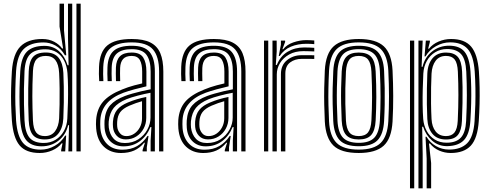

<svg xmlns="http://www.w3.org/2000/svg" viewBox="-20 -820 2658 1040"><path d="M417 0H394.1V-800H417ZM371.2 0H350.3L354 -141.7L348.9 -141.8Q337.2 -90.5 297.9 -59Q258.7 -27.5 205.7 -27.5Q150.3 -27.5 123 -59.6Q95.6 -91.8 89.8 -167.8Q87 -210.3 86 -253.3Q84.9 -296.4 85.9 -341.5Q86.9 -386.7 89.9 -435.6Q95 -509.6 126.2 -540.6Q157.4 -571.6 220.8 -571.6Q267.2 -571.6 299.4 -542.9Q331.5 -514.2 346.1 -466.3H351.5L348.3 -614.7V-800H371.2ZM216.8 -45.6Q252.8 -45.6 280.8 -62.7Q308.8 -79.7 325.8 -109.6Q342.7 -139.4 344.7 -178.1Q347 -220.6 348 -264.4Q349.1 -308.3 348.5 -349.4Q347.9 -390.6 345.4 -424.5Q342.4 -462.8 327.4 -491.7Q312.5 -520.6 286.8 -536.8Q261.1 -553 225.5 -553Q169.9 -553 143.1 -526.3Q116.2 -499.5 112.8 -434.7Q110.3 -382.2 109.7 -338.7Q109 -295.1 109.9 -254Q110.8 -212.9 112.8 -167.6Q116.1 -102.2 140.2 -73.9Q164.3 -45.6 216.8 -45.6ZM222.7 -64.7Q178.5 -64.7 158.3 -88.7Q138.1 -112.7 135.5 -167.9Q133.5 -213.6 132.8 -255.2Q132.2 -296.8 132.9 -340.3Q133.6 -383.8 135.6 -434.6Q137.8 -486.3 158.3 -511Q178.9 -535.6 228.3 -535.6Q274.7 -535.6 297.6 -506.8Q320.5 -478 323.2 -425Q324.9 -391.4 325.5 -350.3Q326.1 -309.2 325.6 -265Q325 -220.9 323 -178.1Q320.5 -127.1 295.6 -95.9Q270.6 -64.7 222.7 -64.7ZM222.9 -82.9Q259.1 -82.9 278.4 -109.3Q297.8 -135.6 300.3 -178.3Q302 -211.6 302.7 -254.1Q303.4 -296.6 302.9 -341Q302.4 -385.5 300.3 -424.8Q297.8 -471.8 280 -494.5Q262.3 -517.1 228.4 -517.1Q193.9 -517.1 177.4 -498.4Q160.8 -479.7 158.5 -435.3Q155 -359.8 155.2 -297.7Q155.4 -235.7 158.4 -167.6Q160.7 -121.3 176.1 -102.1Q191.5 -82.9 222.9 -82.9ZM195.1 8.7Q120.4 8.7 85.9 -32.9Q51.4 -74.5 44.4 -167.4Q41.4 -212.5 40.3 -254.8Q39.2 -297.2 40.3 -341.2Q41.4 -385.2 44.4 -435.1Q51 -528.6 90.8 -568.6Q130.7 -608.7 208.6 -608.7Q245.8 -608.7 273.6 -593.8Q301.3 -579 316.3 -557.5H321.8L302.5 -676V-800H326.7V-655.5L338.9 -520.6L331.6 -520.7Q311.5 -556 280.7 -573.1Q249.8 -590.2 215.3 -590.2Q146.9 -590.2 109.9 -555.8Q73 -521.5 67.1 -435.3Q64.1 -385.1 63.2 -340.1Q62.3 -295.1 63.3 -252.7Q64.4 -210.3 67.1 -167.1Q73.6 -81.6 105 -45.5Q136.4 -9.4 200.1 -9.4Q240.2 -9.4 276.4 -30Q312.7 -50.5 333 -85.6H338.3L333.2 0H311.3L311.4 -7.6L318.7 -43.6H314Q294.8 -19.2 262.8 -5.3Q230.9 8.7 195.1 8.7Z M841.8 0V-432.4Q841.8 -513.4 808.7 -551.9Q775.6 -590.4 693.4 -590.4Q617.3 -590.4 579.8 -560.4Q542.3 -530.4 539.3 -457.1Q538.6 -438 538.6 -419Q538.7 -400 540 -380.4H517.4Q515.9 -401.7 515.7 -419.2Q515.5 -436.7 516.4 -458Q519.7 -539.2 561.4 -573.9Q603.1 -608.7 693.4 -608.7Q757.2 -608.7 794.7 -589.7Q832.1 -570.6 848.4 -531.6Q864.7 -492.6 864.7 -432.4V0ZM656.1 -45.3Q698.2 -45.3 729.4 -65.5Q760.6 -85.8 777.9 -117.5Q795.2 -149.2 795.2 -183.1V-317.5Q763.1 -311.8 726 -302Q688.9 -292.3 664.6 -282.4Q618.8 -263.5 596.3 -236.1Q573.8 -208.7 569 -162.9Q568.2 -154.1 568.4 -145.4Q568.6 -136.7 569.3 -129.1Q574.1 -91.6 595.9 -68.4Q617.7 -45.3 656.1 -45.3ZM661.3 -64.9Q630.7 -64.9 612.8 -84Q594.8 -103 592.1 -131.3Q591.3 -139.5 591.3 -147.1Q591.3 -154.6 591.8 -161.9Q595.1 -201.5 614.3 -225Q633.6 -248.6 672.1 -264.7Q697.8 -275.3 721 -282.2Q744.2 -289.1 772.2 -294.8V-181.3Q772.2 -149.8 757.9 -123.3Q743.6 -96.8 718.6 -80.9Q693.6 -64.9 661.3 -64.9ZM664.3 -82.8Q687.8 -82.8 707 -95.8Q726.3 -108.7 737.8 -130.6Q749.3 -152.5 749.3 -179.4V-271.8Q732.3 -267.1 715.3 -261.1Q698.4 -255.1 680 -247.2Q646.6 -232.5 631.6 -212.9Q616.6 -193.2 614.7 -160.7Q614.1 -152.3 614.3 -145.6Q614.5 -139 615 -133.1Q617 -113.7 629.7 -98.3Q642.5 -82.8 664.3 -82.8ZM635.6 8.8Q578.8 8.8 542.6 -25.5Q506.4 -59.7 500.9 -123.8Q499.9 -135.9 499.8 -147.4Q499.8 -158.8 500.6 -170.6Q505.3 -230.9 538.2 -269.1Q571 -307.3 641.2 -335.2Q657.8 -341.9 673.7 -347.4Q689.7 -352.8 708.2 -357.8Q726.6 -362.9 750.1 -368.1V-432.5Q750.1 -471.9 737.7 -494.5Q725.2 -517.1 693.4 -517.1Q661.6 -517.1 646.8 -500.3Q632 -483.5 630.7 -452.4Q630.3 -443.2 630.2 -422.5Q630 -401.8 631 -380.4H608.2Q607.2 -402.8 607.4 -422.1Q607.5 -441.5 607.9 -454.5Q609.6 -495.1 629.9 -515.2Q650.3 -535.4 693.4 -535.4Q738.4 -535.4 755.7 -508.5Q773 -481.5 773 -432.5V-352.4Q740.8 -345.1 708 -336.1Q675.2 -327.2 649.1 -317.8Q589.7 -295.9 557.9 -258.5Q526.2 -221.2 523.3 -168.8Q522.9 -158.9 522.8 -147.5Q522.8 -136 523.6 -125.7Q528.1 -72.6 559.1 -40.9Q590.1 -9.1 642.2 -9.1Q689 -9.1 722.8 -28.8Q756.5 -48.6 779.2 -83.8H784.5L775.2 -21.9V0H752.6L752.2 -7.1L765 -46.9H760.7Q737 -17.9 706.4 -4.5Q675.7 8.8 635.6 8.8ZM795.9 0.1V-58.3L800.1 -131.9H794.9Q775.4 -83.7 737.7 -55.4Q700 -27.1 648.5 -27.3Q605.8 -27.4 578.1 -54.1Q550.5 -80.7 546.5 -127.3Q545.8 -136.6 545.8 -147.1Q545.7 -157.6 546.2 -166.9Q550.1 -219.5 576.7 -249.8Q603.3 -280 656.9 -300.1Q673.6 -306.4 697.6 -313.2Q721.6 -320.1 747.5 -326.2Q773.4 -332.3 796 -336.3V-432.4Q796 -491.8 773.7 -522.7Q751.3 -553.7 693.4 -553.7Q639.9 -553.7 613.5 -530.7Q587.1 -507.6 585 -455Q584.5 -440.3 584.4 -420.7Q584.2 -401.1 585.6 -380.4H562.8Q561.6 -401 561.5 -420.7Q561.5 -440.4 562.1 -455.4Q564.6 -516.9 595.5 -544.5Q626.3 -572.1 693.4 -572.1Q763 -572.1 790.9 -537.6Q818.8 -503.1 818.8 -432.4V0.1Z M1287 0V-432.4Q1287 -513.4 1253.9 -551.9Q1220.9 -590.4 1138.6 -590.4Q1062.6 -590.4 1025.1 -560.4Q987.6 -530.4 984.5 -457.1Q983.8 -438 983.9 -419Q983.9 -400 985.3 -380.4H962.6Q961.1 -401.7 961 -419.2Q960.8 -436.7 961.6 -458Q965 -539.2 1006.7 -573.9Q1048.3 -608.7 1138.6 -608.7Q1202.4 -608.7 1239.9 -589.7Q1277.4 -570.6 1293.7 -531.6Q1309.9 -492.6 1309.9 -432.4V0ZM1101.3 -45.3Q1143.5 -45.3 1174.7 -65.5Q1205.9 -85.8 1223.2 -117.5Q1240.5 -149.2 1240.5 -183.1V-317.5Q1208.3 -311.8 1171.2 -302Q1134.2 -292.3 1109.8 -282.4Q1064 -263.5 1041.5 -236.1Q1019 -208.7 1014.2 -162.9Q1013.5 -154.1 1013.7 -145.4Q1013.8 -136.7 1014.6 -129.1Q1019.3 -91.6 1041.1 -68.4Q1062.9 -45.3 1101.3 -45.3ZM1106.6 -64.9Q1076 -64.9 1058 -84Q1040.1 -103 1037.3 -131.3Q1036.6 -139.5 1036.6 -147.1Q1036.5 -154.6 1037 -161.9Q1040.3 -201.5 1059.6 -225Q1078.8 -248.6 1117.4 -264.7Q1143 -275.3 1166.2 -282.2Q1189.4 -289.1 1217.5 -294.8V-181.3Q1217.5 -149.8 1203.2 -123.3Q1188.9 -96.8 1163.9 -80.9Q1138.9 -64.9 1106.6 -64.9ZM1109.6 -82.8Q1133.1 -82.8 1152.3 -95.8Q1171.5 -108.7 1183 -130.6Q1194.6 -152.5 1194.6 -179.4V-271.8Q1177.6 -267.1 1160.6 -261.1Q1143.6 -255.1 1125.2 -247.2Q1091.9 -232.5 1076.9 -212.9Q1061.9 -193.2 1059.9 -160.7Q1059.4 -152.3 1059.6 -145.6Q1059.8 -139 1060.3 -133.1Q1062.2 -113.7 1075 -98.3Q1087.7 -82.8 1109.6 -82.8ZM1080.9 8.8Q1024.1 8.8 987.9 -25.5Q951.7 -59.7 946.1 -123.8Q945.1 -135.9 945.1 -147.4Q945 -158.8 945.8 -170.6Q950.6 -230.9 983.4 -269.1Q1016.3 -307.3 1086.5 -335.2Q1103 -341.9 1119 -347.4Q1134.9 -352.8 1153.4 -357.8Q1171.9 -362.9 1195.4 -368.1V-432.5Q1195.4 -471.9 1182.9 -494.5Q1170.5 -517.1 1138.6 -517.1Q1106.9 -517.1 1092.1 -500.3Q1077.3 -483.5 1075.9 -452.4Q1075.6 -443.2 1075.4 -422.5Q1075.3 -401.8 1076.2 -380.4H1053.5Q1052.5 -402.8 1052.6 -422.1Q1052.8 -441.5 1053.2 -454.5Q1054.9 -495.1 1075.2 -515.2Q1095.5 -535.4 1138.6 -535.4Q1183.7 -535.4 1201 -508.5Q1218.3 -481.5 1218.3 -432.5V-352.4Q1186 -345.1 1153.2 -336.1Q1120.5 -327.2 1094.4 -317.8Q1034.9 -295.9 1003.2 -258.5Q971.4 -221.2 968.6 -168.8Q968.2 -158.9 968.1 -147.5Q968 -136 968.9 -125.7Q973.3 -72.6 1004.4 -40.9Q1035.4 -9.1 1087.5 -9.1Q1134.3 -9.1 1168 -28.8Q1201.7 -48.6 1224.5 -83.8H1229.7L1220.5 -21.9V0H1197.8L1197.4 -7.1L1210.3 -46.9H1206Q1182.3 -17.9 1151.6 -4.5Q1121 8.8 1080.9 8.8ZM1241.2 0.1V-58.3L1245.4 -131.9H1240.1Q1220.6 -83.7 1182.9 -55.4Q1145.2 -27.1 1093.7 -27.3Q1051.1 -27.4 1023.4 -54.1Q995.7 -80.7 991.8 -127.3Q991.1 -136.6 991 -147.1Q991 -157.6 991.5 -166.9Q995.3 -219.5 1022 -249.8Q1048.6 -280 1102.2 -300.1Q1118.8 -306.4 1142.8 -313.2Q1166.8 -320.1 1192.8 -326.2Q1218.7 -332.3 1241.3 -336.3V-432.4Q1241.3 -491.8 1218.9 -522.7Q1196.5 -553.7 1138.6 -553.7Q1085.1 -553.7 1058.8 -530.7Q1032.4 -507.6 1030.3 -455Q1029.8 -440.3 1029.6 -420.7Q1029.5 -401.1 1030.8 -380.4H1008.1Q1006.8 -401 1006.8 -420.7Q1006.7 -440.4 1007.3 -455.4Q1009.9 -516.9 1040.7 -544.5Q1071.5 -572.1 1138.6 -572.1Q1208.2 -572.1 1236.1 -537.6Q1264.1 -503.1 1264.1 -432.4V0.1Z M1455.9 0V-600H1478.6L1478.8 -542L1473.9 -468.4H1479.6Q1498.9 -516.6 1538.1 -539.8Q1577.2 -563 1628.1 -563Q1641.3 -563 1658.6 -562.3Q1675.9 -561.7 1682.3 -561V-541.3Q1673.7 -541.9 1655.4 -542.4Q1637.1 -543 1623.2 -543Q1578.8 -543 1546.5 -525Q1514.1 -507 1496.7 -478.3Q1479.3 -449.6 1479.3 -417.2V0ZM1410.1 0V-600H1433V0ZM1501.7 0V-419.1Q1501.7 -467.2 1534.7 -494.1Q1567.8 -521 1613.6 -521Q1629.9 -521 1649 -521Q1668.1 -520.9 1682.3 -520.7V-500.8Q1668.4 -501.2 1648.7 -501.2Q1629 -501.1 1613.5 -501.1Q1577.6 -501.1 1551.6 -481.9Q1525.6 -462.7 1525.6 -421.2V0ZM1490 -516.6 1501.5 -578.5V-600H1524.3L1524.6 -593.2L1509.7 -553.4H1513.9Q1533.2 -578 1568.8 -590.4Q1604.4 -602.7 1638.8 -602.7Q1647.2 -602.7 1660.1 -602.2Q1673.1 -601.7 1682.3 -600.7V-580.9Q1674.8 -581.8 1662.5 -582.4Q1650.3 -582.9 1639.6 -582.9Q1593.1 -582.9 1555.4 -567.1Q1517.8 -551.4 1495.1 -516.6Z M1923.2 8.7Q1827.1 8.7 1785.7 -32Q1744.3 -72.7 1739.4 -162Q1737.2 -208.8 1736.3 -253.3Q1735.3 -297.7 1736.2 -343.2Q1737 -388.7 1739.4 -438.4Q1744.5 -530.9 1788 -569.8Q1831.5 -608.7 1923.2 -608.7Q2016.6 -608.7 2059.1 -569.1Q2101.6 -529.4 2106.3 -438.2Q2109.7 -368 2109.9 -300.5Q2110.2 -233 2106.3 -162Q2101 -69.5 2057.9 -30.4Q2014.7 8.7 1923.2 8.7ZM1923.2 -9.6Q2005 -9.6 2041.9 -45.7Q2078.8 -81.8 2083.4 -163.3Q2087.1 -232.7 2087.1 -297.9Q2087 -363.1 2083.4 -437.1Q2079.2 -517.9 2042.6 -554.1Q2006 -590.4 1923.2 -590.4Q1841.5 -590.4 1804.2 -554.8Q1766.9 -519.2 1762.3 -437.1Q1759.6 -383.8 1758.9 -338.7Q1758.1 -293.6 1759.1 -251.2Q1760.1 -208.9 1762.3 -163.2Q1766.5 -82.3 1803.3 -45.9Q1840.1 -9.6 1923.2 -9.6ZM1923.2 -27.9Q1851.1 -27.9 1820.1 -60.6Q1789 -93.4 1785.1 -165.1Q1782.8 -212.1 1781.9 -255.4Q1781 -298.7 1781.9 -342.8Q1782.8 -386.8 1785.3 -435.7Q1789.3 -509.4 1821.6 -540.8Q1854 -572.1 1923.2 -572.1Q1993.6 -572.1 2025.1 -540.2Q2056.7 -508.3 2060.5 -436.1Q2063 -386.2 2063.8 -342.2Q2064.6 -298.3 2063.8 -255.2Q2063.1 -212.2 2060.5 -164.6Q2056.5 -92.8 2025.1 -60.4Q1993.8 -27.9 1923.2 -27.9ZM1923.2 -46.3Q1981.1 -46.3 2007.6 -74.2Q2034.1 -102.1 2037.7 -166.8Q2041.2 -232.1 2041.3 -295.2Q2041.4 -358.3 2037.7 -434Q2034.4 -499.3 2007.4 -526.5Q1980.4 -553.7 1923.2 -553.7Q1863.3 -553.7 1837.4 -525Q1811.5 -496.3 1808 -433.7Q1805.8 -389.2 1804.9 -346.5Q1803.9 -303.7 1804.7 -259.5Q1805.6 -215.2 1808 -165.8Q1811.5 -102 1838.1 -74.1Q1864.6 -46.3 1923.2 -46.3ZM1923.2 -64.6Q1876.7 -64.6 1855.2 -88.3Q1833.8 -112.1 1830.9 -166.5Q1828.7 -214 1827.8 -257Q1826.8 -300 1827.7 -343.1Q1828.5 -386.1 1830.9 -433Q1833.9 -488.7 1855.8 -512Q1877.6 -535.4 1923.2 -535.4Q1969.4 -535.4 1990.8 -511.7Q2012.1 -488.1 2014.8 -433.2Q2018.6 -356.9 2018.4 -294.2Q2018.1 -231.5 2014.8 -167.4Q2011.8 -112.4 1990.5 -88.5Q1969.3 -64.6 1923.2 -64.6ZM1923.2 -82.9Q1957.7 -82.9 1973.6 -103Q1989.4 -123 1991.9 -168.5Q1995.1 -231.5 1995.4 -292.5Q1995.7 -353.5 1991.9 -432.1Q1989.7 -476.8 1974 -497Q1958.2 -517.1 1923.2 -517.1Q1887.4 -517.1 1871.8 -496.5Q1856.3 -475.8 1853.8 -432Q1851.5 -383.8 1850.6 -341.7Q1849.8 -299.6 1850.6 -257.7Q1851.5 -215.7 1853.8 -167.6Q1856.3 -123.5 1872.1 -103.2Q1887.9 -82.9 1923.2 -82.9Z M2291.1 200V38.9L2284.9 -79.3H2290.2Q2308.2 -48.2 2341 -29Q2373.8 -9.8 2412.5 -9.8Q2476.3 -9.8 2510.6 -44.3Q2544.8 -78.7 2550.6 -164.3Q2553.4 -208.8 2554.7 -253.2Q2555.9 -297.7 2555.2 -342.3Q2554.4 -387 2551.4 -432.4Q2545 -519.7 2513 -555.1Q2481 -590.6 2418.3 -590.6Q2378.1 -590.6 2341.7 -570Q2305.2 -549.4 2284.8 -514.4H2279.6L2286.6 -600H2308.5L2308.4 -592.4L2299.1 -556.4H2303.8Q2323.2 -581.1 2355.6 -594.9Q2388 -608.7 2423.3 -608.7Q2496.8 -608.7 2531.8 -567.8Q2566.9 -526.9 2574.1 -433.1Q2577.1 -388 2577.9 -344.8Q2578.7 -301.7 2577.6 -257.4Q2576.5 -213 2573.4 -164.6Q2566.9 -70.7 2530.2 -31Q2493.5 8.7 2421.3 8.7Q2388.9 8.7 2359.1 -4.2Q2329.2 -17.1 2309 -42.5H2303.6L2315.3 63V200ZM2200.8 200V-600H2223.7V200ZM2246.6 200V-600H2269.5L2263.7 -458.3L2268.9 -458.2Q2280.6 -509.7 2320.4 -541.1Q2360.2 -572.5 2412.7 -572.5Q2469.5 -572.5 2496.2 -539.8Q2523 -507 2528.5 -433.1Q2531.6 -388.5 2532.4 -346Q2533.3 -303.4 2532.1 -259.1Q2531 -214.7 2527.8 -164.7Q2523.1 -93.9 2493.7 -61.8Q2464.2 -29.8 2403.7 -28.4Q2355.6 -27.5 2321 -57.8Q2286.3 -88 2271.9 -133.7H2266.7L2269.5 14.7V200ZM2399 -47Q2451 -47 2476.3 -74.4Q2501.7 -101.8 2504.9 -165Q2508.8 -242.6 2508.8 -304.2Q2508.8 -365.8 2505.7 -431.6Q2502.4 -499.3 2477.6 -526.8Q2452.8 -554.4 2401.8 -554.4Q2365.7 -554.4 2337.4 -537.2Q2309.1 -520.1 2292.2 -490.2Q2275.3 -460.3 2273 -421.9Q2271 -382.1 2269.9 -338.1Q2268.7 -294.1 2269.3 -252Q2269.8 -209.9 2272.4 -175.5Q2275.4 -139.8 2291.3 -110.6Q2307.2 -81.4 2334.7 -64.2Q2362.1 -47 2399 -47ZM2396.1 -64.4Q2348.3 -64.4 2322.8 -94.5Q2297.3 -124.6 2294.6 -175.5Q2292.7 -213.3 2292.2 -255.6Q2291.6 -297.9 2292.4 -340.6Q2293.1 -383.4 2294.7 -422.1Q2297.2 -474.2 2323.2 -504.7Q2349.2 -535.3 2395.8 -535.3Q2439.1 -535.3 2459.8 -511.8Q2480.4 -488.4 2483 -432.2Q2484.9 -388.7 2485.5 -347.5Q2486 -306.3 2485.2 -262.1Q2484.4 -217.9 2482.1 -165Q2480.1 -114.5 2460.6 -89.4Q2441.1 -64.4 2396.1 -64.4ZM2396 -82.9Q2426.4 -82.9 2441.8 -102.3Q2457.2 -121.8 2459.4 -165.5Q2463 -242.9 2463 -305.4Q2463 -367.8 2460.1 -432.1Q2457.9 -478.3 2442.8 -497.7Q2427.7 -517.1 2395.7 -517.1Q2359.3 -517.1 2339.6 -490.7Q2320 -464.3 2317.5 -421.4Q2315.9 -389.7 2315.1 -347.3Q2314.3 -305 2314.8 -259.9Q2315.4 -214.9 2317.5 -175Q2319.8 -133.1 2339.7 -108Q2359.6 -82.9 2396 -82.9Z"/></svg>

Font: Big Shoulders Inline Text Thin
Style: Regular
Weight: 100
Designer: Patric King
Foundry: XO Type Co
Version: Version 2.002